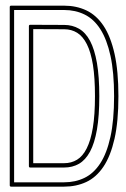

<svg xmlns="http://www.w3.org/2000/svg" viewBox="-20 -661 455 691"><path d="M210.9 -640.6Q254.9 -640.6 291 -623.5Q327.1 -606.4 352.8 -567.9Q378.4 -529.3 392.3 -467Q406.2 -404.8 406.2 -314.9Q406.2 -223.6 392.1 -161.4Q377.9 -99.1 352.1 -60.8Q326.2 -22.5 290.3 -5.9Q254.4 10.7 210.9 10.7H20Q15.1 10.7 15.1 5.9V-635.7Q15.1 -640.6 20 -640.6ZM210.9 -73.7Q236.8 -73.7 257.3 -86.2Q277.8 -98.6 292.2 -127.2Q306.6 -155.8 314.2 -201.7Q321.8 -247.6 321.8 -314.9Q321.8 -381.3 314.5 -427.2Q307.1 -473.1 292.7 -501.7Q278.3 -530.3 257.8 -543Q237.3 -555.7 210.9 -555.7L99.6 -556.2V-73.7ZM88.9 -58.1Q84 -58.1 84 -63V-566.9Q84 -571.8 88.9 -571.8L210.9 -571.3Q240.7 -571.3 264.4 -557.6Q288.1 -543.9 304.2 -513.7Q320.3 -483.4 328.9 -434.3Q337.4 -385.3 337.4 -314.9Q337.4 -243.7 328.9 -194.6Q320.3 -145.5 304 -115.2Q287.6 -85 264.2 -71.5Q240.7 -58.1 210.9 -58.1ZM30.8 -625V-4.9H210.9Q251 -4.9 283.9 -20.8Q316.9 -36.6 340.6 -72.8Q364.3 -108.9 377.4 -168.2Q390.6 -227.5 390.6 -314.9Q390.6 -400.4 377.7 -459.7Q364.7 -519 341.3 -555.7Q317.9 -592.3 284.7 -608.6Q251.5 -625 210.9 -625Z"/></svg>

Font: Fibel Sued Kontur LRS
Style: Regular
Weight: 400
Designer: Peter Wiegel
Foundry: Peter Wiegel
Version: Version 000.000